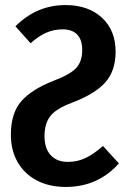

<svg xmlns="http://www.w3.org/2000/svg" viewBox="-20 -725 497 759"><path d="M437 -521Q437 -445 396 -399Q355 -353 262 -318Q201 -295 178.5 -265.5Q156 -236 156 -187Q156 -138 180.5 -111.5Q205 -85 248 -85Q287 -85 319.5 -101Q352 -117 387 -148L450 -79Q367 14 240 14Q174 14 125 -12Q76 -38 49.5 -84.5Q23 -131 23 -192Q23 -277 63.5 -324Q104 -371 190 -405Q257 -430 281 -456Q305 -482 305 -527Q305 -568 285 -588.5Q265 -609 228 -609Q193 -609 162.5 -595.5Q132 -582 101 -554L41 -621Q125 -705 239 -705Q329 -705 383 -655Q437 -605 437 -521Z"/></svg>

Font: Fira Sans Extra Condensed Medium
Style: Regular
Weight: 500
Width: 1
Designer: Carrois Corporate & Edenspiekermann AG
Foundry: Carrois Corporate GbR & Edenspiekermann AG
Version: Version 4.203